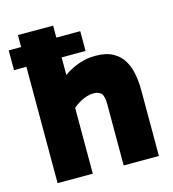

<svg xmlns="http://www.w3.org/2000/svg" viewBox="-112 -767 770 853"><g transform="rotate(-15 273.0 -340.5)"><path d="M48 0V-535H-9V-626H48V-681H210V-626H320V-535H210V-454Q242 -477 279 -490Q316 -503 356 -503Q405 -503 436 -486Q467 -469 484 -440.5Q501 -412 507.5 -376Q514 -340 514 -301V0H352V-282Q352 -320 340 -332Q328 -344 305 -344Q283 -344 258.5 -333.5Q234 -323 210 -303V0Z"/></g></svg>

Font: Gabarito ExtraBold
Style: Regular
Weight: 800
Designer: Leandro Assis / Alvaro Franca / Felipe Casaprima
Foundry: Naipe Foundry
Version: Version 1.000